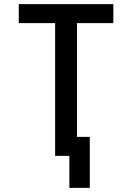

<svg xmlns="http://www.w3.org/2000/svg" viewBox="-20 -755 640 930"><path d="M316 155V0H247V-643H71V-735H529V-643H353V-92H415V155Z"/></svg>

Font: Zed Mono Semibold Extended
Style: Regular
Weight: 600
Width: 7
Monospace: yes
Designer: Belleve Invis
Foundry: Belleve Invis
Version: Version 1.0.0; ttfautohint (v1.8.4)